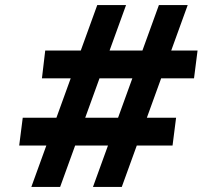

<svg xmlns="http://www.w3.org/2000/svg" viewBox="-20 -740 834 760"><path d="M348 0 609 -720H723L462 0ZM56 -164 70 -274H677L663 -164ZM104 0 365 -720H479L218 0ZM146 -430 159 -540H762L748 -430Z"/></svg>

Font: Inclusive Sans SemiBold
Style: Italic
Weight: 600
Italic angle: -7°
Designer: Olivia King
Foundry: Olivia King
Version: Version 2.004